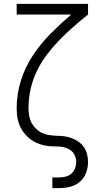

<svg xmlns="http://www.w3.org/2000/svg" viewBox="-20 -755 540 990"><path d="M250 215V160H285Q302 160 319 155.5Q336 151 348.5 140Q361 129 367 113Q373 97 373 80Q373 63 366 47Q359 31 346 21Q333 11 316.5 6Q300 1 283 0.5Q266 0 249 -0.5Q232 -1 215.5 -4Q199 -7 183 -12.5Q167 -18 152.5 -26.5Q138 -35 125.5 -46.5Q113 -58 102.5 -71.5Q92 -85 85 -100Q78 -115 73.5 -131.5Q69 -148 67.5 -165Q66 -182 66 -198Q66 -271 88 -340.5Q110 -410 150 -470Q190 -530 241 -581.5Q292 -633 347 -680H66V-735H434V-680Q395 -649 358 -616.5Q321 -584 286.5 -548.5Q252 -513 222 -473.5Q192 -434 170.5 -389.5Q149 -345 138 -296.5Q127 -248 127 -198Q127 -179 130 -160Q133 -141 141.5 -124Q150 -107 164 -93Q178 -79 195 -70.5Q212 -62 231 -59Q250 -56 269 -55H270Q290 -55 310 -52.5Q330 -50 349 -43Q368 -36 384.5 -24.5Q401 -13 412.5 3.5Q424 20 429 40Q434 60 434 80Q434 108 424 135.5Q414 163 392 182Q370 201 342 208Q314 215 285 215Z"/></svg>

Font: Iosevka Fixed SS04 Light
Style: Regular
Weight: 300
Monospace: yes
Designer: Belleve Invis
Foundry: Belleve Invis
Version: Version 32.5.0